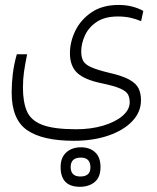

<svg xmlns="http://www.w3.org/2000/svg" viewBox="-20 -401 626 764"><path d="M273.9 159.2Q148.9 159.2 87.6 116.7Q26.4 74.2 26.4 -32.7Q26.4 -70.3 31 -107.7Q35.6 -145 46.9 -185.1H87.9Q79.6 -144 75.4 -114.7Q71.3 -85.4 71.3 -52.2Q71.3 4.4 86.9 41.3Q102.5 78.1 148.2 95.7Q193.8 113.3 283.7 113.3Q342.3 113.3 390.6 98.9Q439 84.5 467.5 60.1Q496.1 35.6 496.1 5.9Q496.1 -11.7 489.5 -24.7Q482.9 -37.6 459.2 -48.3Q435.5 -59.1 383.8 -69.8Q315.4 -84 286.9 -111.3Q258.3 -138.7 258.3 -189Q258.3 -234.9 280 -279.1Q301.8 -323.2 344.7 -352.3Q387.7 -381.3 452.1 -381.3Q482.9 -381.3 508.3 -374.3Q533.7 -367.2 550.3 -357.4L541.5 -316.9Q520.5 -325.7 498 -330.6Q475.6 -335.4 449.2 -335.4Q397 -335.4 364.7 -313.7Q332.5 -292 317.9 -259.8Q303.2 -227.5 303.2 -195.8Q303.2 -174.3 310.5 -159.7Q317.9 -145 341.8 -134Q365.7 -123 414.6 -111.3Q467.8 -99.1 494.9 -84Q522 -68.8 531.5 -49.1Q541 -29.3 541 -2.4Q541 44.9 506.3 81.3Q471.7 117.7 411.4 138.4Q351.1 159.2 273.9 159.2ZM297.9 342.3Q221.2 342.3 221.2 263.7Q221.2 225.6 243.9 205.3Q266.6 185.1 301.8 185.1Q336.9 185.1 358.4 204.8Q379.9 224.6 379.9 263.7Q379.9 304.2 356.9 323.2Q334 342.3 297.9 342.3ZM299.8 301.3Q339.8 301.3 339.8 265.1Q339.8 226.1 301.8 226.1Q261.2 226.1 261.2 263.7Q261.2 301.3 299.8 301.3Z"/></svg>

Font: Cascadia Mono NF ExtraLight
Style: Regular
Weight: 200
Monospace: yes
Designer: Aaron Bell
Foundry: Saja Typeworks
Version: Version 2404.023; ttfautohint (v1.8.4)